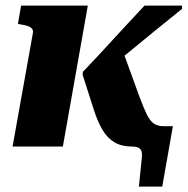

<svg xmlns="http://www.w3.org/2000/svg" viewBox="-20 -532 681 697"><path d="M458.8 0Q473.6 0 482.1 4Q490.6 8 493.6 17Q496.6 26 494.6 43L484.2 145.4H569L607.6 -73.8H574.6Q553.2 -73.8 539 -83.2Q524.8 -92.6 513 -116.5Q501.2 -140.4 485.6 -182.6L424.6 -350.4L349 -263.2Q398.2 -302 447 -342Q495.8 -382 544.5 -422Q593.2 -462 640.8 -499.8V-511.6H504.6Q468.2 -473 430.8 -432.4Q393.4 -391.8 356.2 -351.4Q319 -311 281 -271.4L280 -260.4L321.4 -131.2Q335 -89 352.6 -59.6Q370.2 -30.2 396 -15.1Q421.8 0 458.8 0ZM25.6 0H208.2L298.8 -511.6H56.6L45 -445.2L56 -443.2Q72 -440.8 82.2 -437Q92.4 -433.2 96.9 -426.8Q101.4 -420.4 99 -409.6Z"/></svg>

Font: Roboto Serif 20pt
Style: Italic
Weight: 400
Italic angle: -10°
Designer: Greg Gazdowicz
Foundry: Commercial Type
Version: Version 1.008